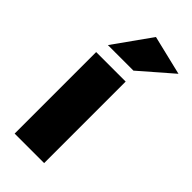

<svg xmlns="http://www.w3.org/2000/svg" viewBox="-238 -803 856 856"><g transform="rotate(45 190.0 -375.0)"><path d="M238 -514V0H52V-514ZM67 -573 193 -750 380 -705 228 -573Z"/></g></svg>

Font: Livvic Black
Style: Regular
Weight: 900
Designer: Jacques Le Bailly, Baron von Fonthausen
Version: Version 1.001; ttfautohint (v1.8.2)